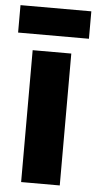

<svg xmlns="http://www.w3.org/2000/svg" viewBox="-69 -769 403 802"><g transform="rotate(5 132.5 -368.0)"><path d="M281 -736H-16V-621H281ZM213 0V-553H51V0Z"/></g></svg>

Font: Noto Sans Georgian ExtraCondensed Black
Style: Regular
Weight: 900
Width: 2
Designer: Monotype Design Team, Akaki Razmadze
Foundry: Google LLC
Version: Version 2.005